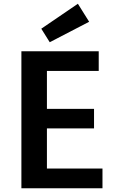

<svg xmlns="http://www.w3.org/2000/svg" viewBox="-20 -1003 600 1023"><path d="M94 -730H506V-625H230V-423H481V-319H230V-105H526V0H94ZM245 -778 200 -850 395 -983 455 -887Z"/></svg>

Font: Sintony
Style: Bold
Weight: 700
Designer: Eduardo Rodriguez Tunni
Foundry: Eduardo Rodriguez Tunni
Version: Version 1.001